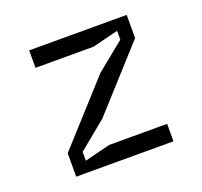

<svg xmlns="http://www.w3.org/2000/svg" viewBox="-98 -642 796 755"><g transform="rotate(-20 300.0 -265.0)"><path d="M506 -73H263L156 -46V-83L273 -179L503 -433V-530H95V-457H338L446 -484V-447L328 -351L99 -98V0H506Z"/></g></svg>

Font: Fliege Mono Light
Style: Regular
Weight: 300
Version: Version 0.020;Glyphs 3.3 (3306)